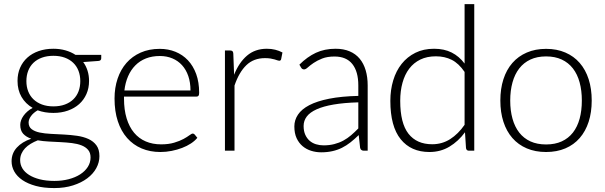

<svg xmlns="http://www.w3.org/2000/svg" viewBox="-20 -748 3001 953"><path d="M245 -506Q277.5 -506 305.2 -498Q333 -490 355 -475.5H482.5V-459Q482.5 -446.5 468.5 -445.5L393 -440Q407 -421 414.5 -397.2Q422 -373.5 422 -346.5Q422 -310.5 409 -281.2Q396 -252 372.8 -231.2Q349.5 -210.5 317 -199Q284.5 -187.5 245 -187.5Q202 -187.5 167 -200.5Q146 -188.5 134 -172Q122 -155.5 122 -140Q122 -118.5 137 -107Q152 -95.5 176.8 -90.2Q201.5 -85 233.2 -83.5Q265 -82 297.8 -80.2Q330.5 -78.5 362.2 -74Q394 -69.5 418.8 -58.2Q443.5 -47 458.5 -26.8Q473.5 -6.5 473.5 27Q473.5 58 458 86.5Q442.5 115 413.2 137Q384 159 342.5 172.2Q301 185.5 249.5 185.5Q197 185.5 157.5 174.8Q118 164 91.2 145.8Q64.5 127.5 51 103.5Q37.5 79.5 37.5 52.5Q37.5 13 63.5 -15.5Q89.5 -44 135 -59.5Q110 -68 95.2 -84Q80.5 -100 80.5 -128.5Q80.5 -139 84.5 -150.5Q88.5 -162 96.5 -173.2Q104.5 -184.5 115.8 -194.5Q127 -204.5 142 -212.5Q106.5 -233 86.8 -267Q67 -301 67 -346.5Q67 -382.5 79.8 -411.8Q92.5 -441 115.8 -462Q139 -483 172 -494.5Q205 -506 245 -506ZM429.5 33.5Q429.5 10 417.2 -4.2Q405 -18.5 384.5 -26.5Q364 -34.5 337.2 -37.8Q310.5 -41 281.2 -42.5Q252 -44 222.5 -45.5Q193 -47 167.5 -51.5Q148.5 -44 132.2 -34.2Q116 -24.5 104.5 -12.2Q93 0 86.5 14.8Q80 29.5 80 47Q80 69 91.2 87.8Q102.5 106.5 124.2 120.2Q146 134 177.5 142Q209 150 250 150Q288 150 320.8 141.5Q353.5 133 377.8 117.5Q402 102 415.8 80.5Q429.5 59 429.5 33.5ZM245 -220Q277 -220 302 -229.2Q327 -238.5 344 -255Q361 -271.5 369.8 -294.5Q378.5 -317.5 378.5 -345.5Q378.5 -373.5 369.5 -396.8Q360.5 -420 343.2 -436.5Q326 -453 301.2 -462Q276.5 -471 245 -471Q213.5 -471 188.5 -462Q163.5 -453 146.2 -436.5Q129 -420 120 -396.8Q111 -373.5 111 -345.5Q111 -317.5 120 -294.5Q129 -271.5 146.2 -255Q163.5 -238.5 188.5 -229.2Q213.5 -220 245 -220Z M773 -505.5Q815 -505.5 850.8 -491Q886.5 -476.5 912.8 -448.8Q939 -421 953.8 -380.5Q968.5 -340 968.5 -287.5Q968.5 -276.5 965.2 -272.5Q962 -268.5 955 -268.5H595.5V-259Q595.5 -203 608.5 -160.5Q621.5 -118 645.5 -89.2Q669.5 -60.5 703.5 -46Q737.5 -31.5 779.5 -31.5Q817 -31.5 844.5 -39.8Q872 -48 890.8 -58.2Q909.5 -68.5 920.5 -76.8Q931.5 -85 936.5 -85Q943 -85 946.5 -80L959.5 -64Q947.5 -49 927.8 -36Q908 -23 883.8 -13.8Q859.5 -4.5 831.8 1Q804 6.5 776 6.5Q725 6.5 683 -11.2Q641 -29 611 -63Q581 -97 564.8 -146.2Q548.5 -195.5 548.5 -259Q548.5 -312.5 563.8 -357.8Q579 -403 607.8 -435.8Q636.5 -468.5 678.2 -487Q720 -505.5 773 -505.5ZM773.5 -470Q735 -470 704.5 -458Q674 -446 651.8 -423.5Q629.5 -401 615.8 -369.5Q602 -338 597.5 -299H925.5Q925.5 -339 914.5 -370.8Q903.5 -402.5 883.5 -424.5Q863.5 -446.5 835.5 -458.2Q807.5 -470 773.5 -470Z M1096.5 0V-497.5H1121.5Q1130 -497.5 1133.8 -494Q1137.5 -490.5 1138 -482L1142 -377Q1166 -437.5 1206 -471.8Q1246 -506 1304.5 -506Q1327 -506 1346 -501.2Q1365 -496.5 1382 -487.5L1375.5 -454.5Q1374 -446.5 1365.5 -446.5Q1362.5 -446.5 1357 -448.5Q1351.5 -450.5 1343.2 -453Q1335 -455.5 1323 -457.5Q1311 -459.5 1295.5 -459.5Q1239 -459.5 1202.8 -424.5Q1166.5 -389.5 1144 -323.5V0Z M1786 0Q1771 0 1767.5 -14L1760.5 -77.5Q1740 -57.5 1719.8 -41.5Q1699.5 -25.5 1677.5 -14.5Q1655.5 -3.5 1630 2.2Q1604.5 8 1574 8Q1548.5 8 1524.5 0.5Q1500.5 -7 1482 -22.5Q1463.5 -38 1452.2 -62.2Q1441 -86.5 1441 -120.5Q1441 -152 1459 -179Q1477 -206 1515.2 -226Q1553.5 -246 1613.8 -258Q1674 -270 1758.5 -272V-324Q1758.5 -393 1728.8 -430.2Q1699 -467.5 1640.5 -467.5Q1604.5 -467.5 1579.2 -457.5Q1554 -447.5 1536.5 -435.5Q1519 -423.5 1508 -413.5Q1497 -403.5 1489.5 -403.5Q1479.5 -403.5 1474.5 -412.5L1466 -427Q1505 -466 1548 -486Q1591 -506 1645.5 -506Q1685.5 -506 1715.5 -493.2Q1745.5 -480.5 1765.2 -456.8Q1785 -433 1795 -399.2Q1805 -365.5 1805 -324V0ZM1586 -26.5Q1615 -26.5 1639.2 -32.8Q1663.5 -39 1684.2 -50.2Q1705 -61.5 1723 -77Q1741 -92.5 1758.5 -110.5V-240Q1687.5 -238 1636.2 -229.2Q1585 -220.5 1551.8 -205.5Q1518.5 -190.5 1502.8 -169.8Q1487 -149 1487 -122.5Q1487 -97.5 1495.2 -79.2Q1503.5 -61 1517 -49.2Q1530.5 -37.5 1548.5 -32Q1566.5 -26.5 1586 -26.5Z M2307.5 0Q2295 0 2293 -13L2288 -91.5Q2255 -46.5 2210.8 -20Q2166.5 6.5 2111.5 6.5Q2020 6.5 1968.8 -57Q1917.5 -120.5 1917.5 -247.5Q1917.5 -302 1931.8 -349.2Q1946 -396.5 1973.8 -431.2Q2001.5 -466 2041.8 -486Q2082 -506 2134.5 -506Q2185 -506 2222 -487.2Q2259 -468.5 2286 -432.5V-727.5H2334V0ZM2125 -32Q2174.5 -32 2214.5 -57.5Q2254.5 -83 2286 -128.5V-391Q2257 -433.5 2222.2 -451Q2187.5 -468.5 2143.5 -468.5Q2099.5 -468.5 2066.5 -452.5Q2033.5 -436.5 2011.2 -407.2Q1989 -378 1977.8 -337.2Q1966.5 -296.5 1966.5 -247.5Q1966.5 -136.5 2007.5 -84.2Q2048.5 -32 2125 -32Z M2690.5 -505.5Q2744 -505.5 2786.2 -487.2Q2828.5 -469 2857.5 -435.5Q2886.5 -402 2901.8 -354.8Q2917 -307.5 2917 -249Q2917 -190.5 2901.8 -143.5Q2886.5 -96.5 2857.5 -63Q2828.5 -29.5 2786.2 -11.5Q2744 6.5 2690.5 6.5Q2637 6.5 2594.8 -11.5Q2552.5 -29.5 2523.2 -63Q2494 -96.5 2478.8 -143.5Q2463.5 -190.5 2463.5 -249Q2463.5 -307.5 2478.8 -354.8Q2494 -402 2523.2 -435.5Q2552.5 -469 2594.8 -487.2Q2637 -505.5 2690.5 -505.5ZM2690.5 -31Q2735 -31 2768.2 -46.2Q2801.5 -61.5 2823.8 -90Q2846 -118.5 2857 -158.8Q2868 -199 2868 -249Q2868 -298.5 2857 -339Q2846 -379.5 2823.8 -408.2Q2801.5 -437 2768.2 -452.5Q2735 -468 2690.5 -468Q2646 -468 2612.8 -452.5Q2579.5 -437 2557.2 -408.2Q2535 -379.5 2523.8 -339Q2512.5 -298.5 2512.5 -249Q2512.5 -199 2523.8 -158.8Q2535 -118.5 2557.2 -90Q2579.5 -61.5 2612.8 -46.2Q2646 -31 2690.5 -31Z"/></svg>

Font: Lato Light
Style: Regular
Weight: 300
Designer: Lukasz Dziedzic
Foundry: Lukasz Dziedzic
Version: Version 1.104; Western+Polish opensource